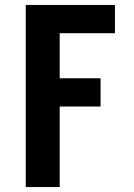

<svg xmlns="http://www.w3.org/2000/svg" viewBox="-20 -755 540 775"><path d="M84 0V-735H444V-621H221V-439H386V-325H221V0Z"/></svg>

Font: Iosevka SS18 Heavy
Style: Regular
Weight: 900
Monospace: yes
Designer: Belleve Invis
Foundry: Belleve Invis
Version: Version 25.1.1; ttfautohint (v1.8.4)